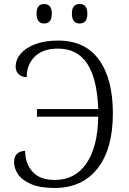

<svg xmlns="http://www.w3.org/2000/svg" viewBox="-20 -926 640 956"><path d="M162 -858Q162 -906 200 -906Q238 -906 238 -858Q238 -809 200 -809Q162 -809 162 -858ZM338 -858Q338 -884 348 -895Q358 -906 377 -906Q415 -906 415 -858Q415 -809 377 -809Q338 -809 338 -858ZM50 -118Q50 -172 105 -175Q105 -113 141.5 -71.5Q178 -30 253 -30Q354 -30 410.5 -112.5Q467 -195 469 -345H164V-383H469Q464 -532 415 -608Q366 -684 268 -684Q194 -684 153.5 -644.5Q113 -605 113 -542Q89 -542 73.5 -556Q58 -570 58 -594Q58 -629 83.5 -659Q109 -689 157 -706.5Q205 -724 269 -724Q404 -724 473 -628.5Q542 -533 542 -361Q542 -184 465.5 -87Q389 10 252 10Q179 10 133.5 -10Q88 -30 69 -59.5Q50 -89 50 -118Z"/></svg>

Font: Noto Serif Light
Style: Regular
Weight: 300
Designer: Monotype Design Team
Foundry: Monotype Imaging Inc.
Version: Version 1.001